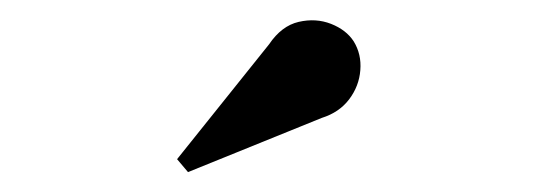

<svg xmlns="http://www.w3.org/2000/svg" viewBox="-20 -1012 540 193"><path d="M169 -839 158 -852 250.5 -967.5Q263 -986 280.2 -990Q297.5 -994 312.8 -988Q328 -982 335.5 -970.5Q343.5 -957.5 342.2 -941.5Q341 -925.5 331 -912.2Q321 -899 303.5 -893.5Z"/></svg>

Font: Bodoni Moda 11pt SemiBold
Style: Regular
Weight: 600
Designer: Owen Earl
Foundry: indestructible type
Version: Version 2.004